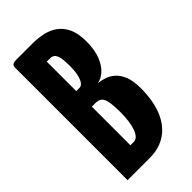

<svg xmlns="http://www.w3.org/2000/svg" viewBox="-220 -760 820 820"><g transform="rotate(-45 189.5 -350.0)"><path d="M31 0V-680Q31 -690 37 -695Q43 -700 59 -700H157Q189 -700 219 -693.5Q249 -687 273 -670Q297 -653 311.5 -622.5Q326 -592 326 -543Q326 -492 312 -457.5Q298 -423 277 -404.5Q256 -386 234 -383Q252 -381 272 -374.5Q292 -368 309.5 -352.5Q327 -337 338 -309.5Q349 -282 349 -238Q349 -198 342.5 -162.5Q336 -127 322 -97.5Q308 -68 286 -46Q264 -24 233.5 -12Q203 0 162 0ZM145 -97H165Q177 -97 186 -106Q195 -115 201.5 -132Q208 -149 211.5 -173Q215 -197 215 -228Q215 -262 212 -282Q209 -302 203 -312.5Q197 -323 188 -326.5Q179 -330 167 -330H145ZM145 -424H164Q176 -424 184.5 -436Q193 -448 197.5 -469.5Q202 -491 202 -519Q202 -554 197.5 -572Q193 -590 185 -596Q177 -602 168 -602H145Z"/></g></svg>

Font: Yanone Kaffeesatz
Style: Bold
Weight: 700
Designer: Yanone (Cyrillic: Daniel Pouzeot, Huerta Tipografica, and Cyreal)
Foundry: Yanone
Version: Version 2.003